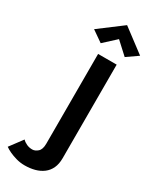

<svg xmlns="http://www.w3.org/2000/svg" viewBox="-444 -1043 1078 1344"><g transform="rotate(30 95.0 -371.5)"><path d="M-70 76 -147 179Q-131 191 -105.5 203Q-80 215 -47.5 224Q-15 233 20 233Q63 233 100.5 223Q138 213 166.5 191.5Q195 170 210.5 136.5Q226 103 226 56V-700H76V26Q76 72 54.5 91Q33 110 10 110Q-14 110 -35 100.5Q-56 91 -70 76ZM151 -863 248 -774 337 -836 151 -976 -35 -836 54 -774Z"/></g></svg>

Font: Jost SemiBold
Style: Regular
Weight: 600
Version: Version 3.710